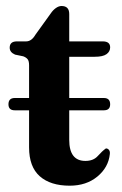

<svg xmlns="http://www.w3.org/2000/svg" viewBox="-20 -592 397 624"><path d="M7.5 -253Q7.5 -273.5 28 -273.5H74.5V-380Q74.5 -393.5 69.8 -399.5Q65 -405.5 55.5 -409L29 -414.5Q11.5 -422 11.5 -437Q11.5 -457.5 35 -457.5H65Q82.5 -457.5 95 -479L145 -548.5Q152 -559 161.5 -565.8Q171 -572.5 180 -572.5Q205 -572.5 205 -546.5V-457.5H314Q338 -457.5 338 -438Q338 -424.5 326.2 -416Q314.5 -407.5 288 -407.5H205V-273.5H317.5Q338 -273.5 338 -253Q338 -233.5 317.5 -233.5H205V-137.5Q205 -69 257.5 -69Q283.5 -69 297.8 -85Q312 -101 324 -109.5Q329.5 -110 333.8 -105.2Q338 -100.5 337 -91.5Q332.5 -48 296.5 -18.2Q260.5 11.5 206.5 11.5Q144 11.5 109.2 -19.2Q74.5 -50 74.5 -113V-233.5H28Q7.5 -233.5 7.5 -253Z"/></svg>

Font: Fraunces 72pt S050 SemiBold
Style: Regular
Weight: 600
Version: Version 1.000; ttfautohint (v1.8.3)